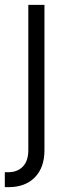

<svg xmlns="http://www.w3.org/2000/svg" viewBox="-32 -566 287 790"><path d="M84.5 -545.9H150.9V52.2Q150.9 123.5 111.3 163.8Q71.8 204.1 2.4 204.1H-12.2V142.6H1.5Q40 142.6 62.3 119.1Q84.5 95.7 84.5 52.2Z"/></svg>

Font: Inter Light
Style: Regular
Weight: 300
Designer: Rasmus Andersson
Foundry: rsms
Version: Version 4.000;git-a52131595